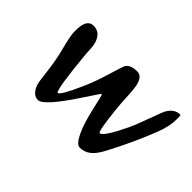

<svg xmlns="http://www.w3.org/2000/svg" viewBox="-78 -680 880 880"><g transform="rotate(45 362.5 -240.0)"><path d="M699.2 -440.9V-422.4Q699.2 -380.4 678.7 -327.1Q635.3 -213.9 571.3 -93.3Q549.8 -52.7 527.3 -36.1Q504.9 -19.5 476.6 -19.5Q455.6 -19.5 433.6 -65.9Q411.6 -112.3 394.8 -188.7Q377.9 -265.1 374.8 -265.1Q371.6 -265.1 329.1 -199.7Q224.1 -38.1 186.5 -38.1Q154.3 -38.1 136.7 -82.5Q131.3 -95.7 124.5 -158.2Q117.7 -220.7 100.6 -287.1Q83.5 -353.5 83.5 -374.5V-388.2Q83.5 -460 127 -460Q170.4 -460 186 -411.1Q191.4 -395.5 193.4 -343.8Q212.4 -137.7 227.5 -125Q242.2 -125 289.6 -231.9Q313.5 -285.6 334 -354.5Q354.5 -423.3 358.9 -430.2Q373.5 -453.1 416 -453.1Q445.8 -453.1 456.5 -413.6Q462.9 -390.1 464.8 -342.5Q466.8 -294.9 471.2 -255.4Q484.4 -131.3 494.6 -131.3Q515.6 -131.3 568.4 -241.7Q584 -273.9 607.9 -340.1Q631.8 -406.2 637.2 -415Q660.2 -452.6 695.3 -452.6Q699.2 -452.6 699.2 -440.9Z"/></g></svg>

Font: Averia Libre
Style: Italic
Weight: 400
Italic angle: -7.90001°
Version: Version 1.002